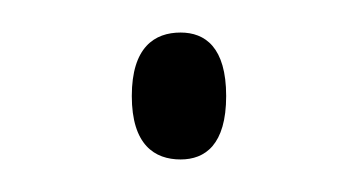

<svg xmlns="http://www.w3.org/2000/svg" viewBox="-20 -93 220 118"><path d="M91 5C106 5 119 -4 119 -34C119 -64 106 -73 91 -73C75 -73 61 -64 61 -34C61 -4 75 5 91 5Z"/></svg>

Font: Noto Serif SemiCondensed Thin
Style: Regular
Weight: 100
Width: 4
Designer: Monotype Design Team
Foundry: Monotype Imaging Inc.
Version: Version 2.015